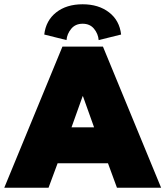

<svg xmlns="http://www.w3.org/2000/svg" viewBox="-36 -878 782 898"><path d="M171 -716.5Q178.5 -782 226.8 -820Q275 -858 350.5 -858Q425 -858 474 -820.2Q523 -782.5 530.5 -716.5L425.5 -690.5Q423 -720 403.8 -743.5Q384.5 -767 350.5 -767Q316.5 -767 297 -743.2Q277.5 -719.5 275 -690.5ZM256 -660H445.5L717.5 0H511L469 -114.5H233.5L191 0H-16ZM298.5 -282.5H404L352 -428H350.5Z"/></svg>

Font: League Spartan Black
Style: Regular
Weight: 900
Foundry: The League of Moveable Type
Version: Version 2.002